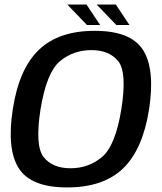

<svg xmlns="http://www.w3.org/2000/svg" viewBox="-20 -816 710 841"><path d="M274 5Q432.5 5 519 -78.2Q605.5 -161.5 633 -337.5Q660 -513 606.5 -597Q553 -681 395 -681Q237 -681 150 -597.5Q63 -514 36 -337.5Q9 -162 62.5 -78.5Q116 5 274 5ZM289 -79Q209.5 -79 171 -128.2Q132.5 -177.5 157.5 -337.5Q184 -499 242.5 -547.8Q301 -596.5 380 -596.5Q459 -596.5 498 -547.8Q537 -499 511.5 -337.5Q485.5 -177.5 426.8 -128.2Q368 -79 289 -79ZM489.5 -706.5H547L487.5 -796H403.5ZM361 -706.5H418.5L359 -796H275Z"/></svg>

Font: Anybody Thin Medium
Style: Italic
Weight: 500
Italic angle: -10°
Version: Version 1.113;gftools[0.9.25]